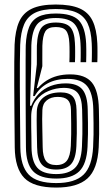

<svg xmlns="http://www.w3.org/2000/svg" viewBox="-20 -829 500 858"><path d="M231.5 9.2Q130.4 9.2 88.7 -33.7Q46.9 -76.6 45.9 -170.7Q45.1 -251.5 44.5 -320.9Q43.9 -390.3 43.7 -448Q43.5 -505.6 43.8 -551.1Q44.2 -596.6 45.2 -629.6Q47.9 -691.8 65.3 -731.5Q82.7 -771.1 122 -790Q161.3 -808.8 229.1 -808.8Q295.9 -808.8 335.6 -791.5Q375.2 -774.1 393.6 -736.1Q412.1 -698.1 414.9 -636Q415.3 -627.6 415.5 -617.4Q415.6 -607.2 415.6 -596Q415.6 -584.9 415.5 -573.4Q415.4 -561.8 414.9 -550.9H389.9Q390.4 -561.6 390.5 -573.1Q390.7 -584.6 390.7 -595.9Q390.7 -607.1 390.5 -617.2Q390.4 -627.4 389.9 -635.3Q387.4 -690.5 371.5 -724.3Q355.6 -758 321.4 -773.3Q287.1 -788.7 229.1 -788.7Q170.6 -788.7 136.7 -772Q102.8 -755.2 87.7 -719.9Q72.6 -684.7 70.2 -628.8Q69.2 -593.8 68.8 -546.9Q68.5 -500 68.7 -442.2Q68.9 -384.5 69.5 -316.4Q70.1 -248.4 70.9 -171Q71.7 -87.4 107.9 -49.2Q144 -10.9 231.5 -10.9Q314.3 -10.9 352.9 -48Q391.6 -85 396.1 -172.3Q397.6 -203.4 398 -227.7Q398.4 -252.1 398 -278Q397.6 -303.9 396.9 -339.5Q395.6 -412.3 369.3 -444.4Q342.9 -476.5 282.2 -476.5Q256 -476.5 233.7 -471.5Q211.4 -466.4 193.1 -456.5Q174.8 -446.6 160.2 -432.4Q145.7 -418.2 134.9 -399.8H128.1L144.5 -540.6Q144.7 -550.1 144.7 -565.5Q144.6 -580.9 144.6 -597Q144.7 -613.1 144.8 -624.7Q147.1 -681.7 165.1 -705Q183.2 -728.3 229.1 -728.3Q275.3 -728.3 293.9 -707.7Q312.6 -687.1 314.8 -637.3Q315.3 -629.2 315.6 -619.2Q315.8 -609.2 315.8 -598Q315.8 -586.7 315.7 -574.8Q315.5 -562.9 315 -550.9H290.1Q290.6 -562.9 290.7 -574.8Q290.8 -586.7 290.8 -597.9Q290.8 -609.1 290.6 -619.1Q290.4 -629 289.9 -636.9Q288.1 -675.8 275.3 -692Q262.6 -708.2 229.1 -708.2Q194.7 -708.2 182.7 -689Q170.7 -669.8 169.3 -624.2Q169.2 -612.8 169.2 -596.2Q169.1 -579.6 169.1 -562.7Q169.2 -545.7 169.2 -533.3L144.3 -435.6H149.5Q167 -455.7 188.8 -469.3Q210.5 -482.9 236.7 -489.8Q262.9 -496.6 293.5 -496.6Q360.8 -496.6 390.6 -460.2Q420.4 -423.8 421.9 -339.9Q422.5 -307.8 422.9 -281.9Q423.4 -256.1 423 -230.2Q422.6 -204.2 421.1 -171Q416 -72.3 370.9 -31.6Q325.8 9.2 231.5 9.2ZM231.5 -31Q158.8 -31 127.6 -64Q96.4 -97 95.9 -171.3Q95.5 -206 95.3 -250.3Q95.1 -294.6 94.8 -341.6Q94.5 -388.7 94.5 -432.4Q94.5 -476.2 94.5 -510.6Q94.5 -545 94.5 -563.3Q94.8 -572.7 94.7 -582.8Q94.7 -592.9 94.7 -604.1Q94.7 -615.2 95.1 -627.3Q97.5 -676.7 110.1 -707.9Q122.6 -739 151 -753.8Q179.3 -768.6 229.1 -768.6Q303.3 -768.6 332.4 -737.7Q361.5 -706.7 365 -634Q365.5 -623.3 365.6 -609.6Q365.7 -596 365.6 -581Q365.5 -566.1 365 -550.9H340Q340.5 -560.7 340.6 -571.5Q340.7 -582.4 340.7 -593.4Q340.7 -604.5 340.5 -615.2Q340.2 -626 339.7 -635.4Q336.3 -696.5 312.2 -722.5Q288.2 -748.5 229.1 -748.5Q168.2 -748.5 145.4 -719.7Q122.6 -690.9 120 -626.1Q119.6 -609.6 119.7 -585.7Q119.8 -561.7 119.5 -543.6L114.3 -356.1H119.5Q132.2 -388.3 154.1 -410.6Q176 -433 206.2 -444.7Q236.5 -456.4 274 -456.4Q325.5 -456.4 348.2 -429.2Q370.9 -401.9 372 -339.1Q372.7 -304.5 373.1 -279.4Q373.5 -254.2 373.1 -229.9Q372.7 -205.5 371.2 -173.1Q367.3 -95.7 334.1 -63.4Q300.8 -31 231.5 -31ZM231.5 -51.1Q286.1 -51.1 314.4 -78Q342.8 -104.9 346.2 -173.8Q347.8 -206.6 348.1 -230.4Q348.5 -254.3 348.1 -279.1Q347.7 -303.9 347 -338.9Q345.9 -391 327.2 -413.6Q308.5 -436.3 265.5 -436.3Q230.7 -436.3 197.1 -422.5Q163.6 -408.8 141.6 -380.6Q119.6 -352.4 119.4 -309Q119.2 -281.8 119.5 -260.9Q119.8 -239.9 120.3 -219.1Q120.7 -198.3 120.8 -171.5Q121.4 -109.1 146.1 -80.1Q170.7 -51.1 231.5 -51.1ZM231.5 -71.3Q185.2 -71.3 165.8 -95.1Q146.4 -118.9 145.8 -171.7Q145.3 -212.1 144.3 -251.5Q143.3 -290.8 144.4 -329.6Q145.7 -370.8 174.2 -393.5Q202.8 -416.1 251.2 -416.1Q288.4 -416.1 304.8 -398Q321.2 -380 322 -338.3Q322.7 -309.1 323 -284.1Q323.4 -259.2 323.2 -233.5Q323 -207.8 321.4 -176.2Q318.6 -118.3 296.9 -94.8Q275.2 -71.3 231.5 -71.3ZM231.5 -91.4Q264.1 -91.4 279.2 -111.5Q294.2 -131.6 296.5 -177.4Q297.8 -206.6 298.1 -229.2Q298.4 -251.8 298.1 -276.8Q297.8 -301.8 297.1 -338Q296.6 -369.2 282.7 -382.6Q268.7 -396 237.9 -396Q207.8 -396 189.1 -380.7Q170.4 -365.4 169.4 -337.8Q167.8 -297.5 169.1 -255.3Q170.3 -213 170.7 -171.9Q171.2 -129.1 185.1 -110.3Q198.9 -91.4 231.5 -91.4Z"/></svg>

Font: Big Shoulders Inline Thin
Style: Regular
Weight: 100
Designer: Patric King
Foundry: XO Type Co
Version: Version 2.002